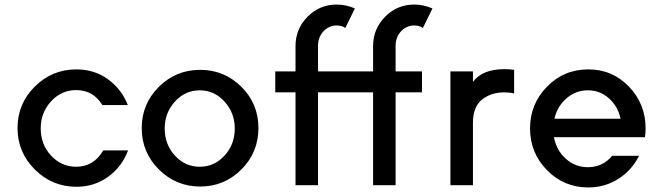

<svg xmlns="http://www.w3.org/2000/svg" viewBox="-20 -814 2904 844"><path d="M430 -352Q390 -418 315 -418Q250 -418 204.5 -368.5Q159 -319 159 -250Q159 -179 204.5 -130Q250 -81 315 -81Q392 -81 434 -153H543Q516 -81 455.5 -37Q395 7 316 7Q209 7 133 -69Q57 -145 57 -251Q57 -358 133 -433.5Q209 -509 316 -509Q394 -509 454 -466Q514 -423 542 -352Z M860 -507Q753 -507 678 -432Q603 -357 603 -251Q603 -144 678.5 -69Q754 6 860 6Q966 6 1041 -69Q1116 -144 1116 -251Q1116 -358 1041 -432.5Q966 -507 860 -507ZM704 -249Q704 -318 749 -367.5Q794 -417 858 -417Q922 -417 967 -367.5Q1012 -318 1012 -249Q1012 -179 967 -130Q922 -81 858 -81Q794 -81 749 -130Q704 -179 704 -249Z M1719 -500H1835V-408H1719V0H1620V-408H1378V0H1279V-408H1190V-500H1279V-611Q1279 -687 1332 -740.5Q1385 -794 1460 -794Q1500 -794 1540 -777L1498 -691Q1483 -702 1460 -702Q1426 -702 1402 -676.5Q1378 -651 1378 -612V-500H1620V-611Q1620 -687 1673 -740.5Q1726 -794 1801 -794Q1841 -794 1881 -777L1839 -691Q1824 -702 1801 -702Q1767 -702 1743 -676.5Q1719 -651 1719 -612Z M2198 -510Q2219 -510 2240 -507V-403Q2221 -408 2198 -408Q2138 -408 2098.5 -376Q2059 -344 2059 -275V0H1960V-500H2059V-454Q2100 -510 2198 -510Z M2671 -129Q2629 -79 2564 -79Q2509 -79 2467.5 -116Q2426 -153 2415 -211H2815Q2818 -229 2818 -249Q2818 -357 2745 -433Q2672 -509 2566 -509Q2459 -509 2384.5 -433Q2310 -357 2310 -249Q2310 -142 2384.5 -66Q2459 10 2566 10Q2639 10 2698.5 -28Q2758 -66 2789 -129ZM2417 -292Q2430 -347 2470.5 -382Q2511 -417 2564 -417Q2617 -417 2656.5 -382Q2696 -347 2708 -292Z"/></svg>

Font: Simpel Medium
Style: Regular
Weight: 500
Designer: Janko Jovanovic
Version: Version 1.048;PS 001.048;hotconv 1.0.88;makeotf.lib2.5.64775